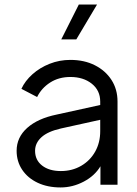

<svg xmlns="http://www.w3.org/2000/svg" viewBox="-20 -811 600 843"><path d="M246 12Q189 12 145.5 -8.5Q102 -29 77.5 -65.5Q53 -102 53 -149Q53 -208 99.5 -249.5Q146 -291 229 -308L420 -350V-365Q420 -414 383 -443.5Q346 -473 289 -473Q238 -473 200 -448.5Q162 -424 143 -385L74 -421Q90 -456 122.5 -485Q155 -514 198 -531Q241 -548 289 -548Q350 -548 396.5 -524.5Q443 -501 469.5 -460Q496 -419 496 -365V0H421V-81Q396 -39 347.5 -13.5Q299 12 246 12ZM134 -149Q134 -108 165 -84Q196 -60 247 -60Q297 -60 336.5 -83Q376 -106 398 -145.5Q420 -185 420 -235V-285L248 -247Q190 -234 162 -208.5Q134 -183 134 -149ZM249 -638 326 -791H406L315 -638Z"/></svg>

Font: Plus Jakarta Text Light
Style: Regular
Weight: 300
Designer: Gumpita Rahayu
Foundry: Tokotype Studio
Version: Version 1.000